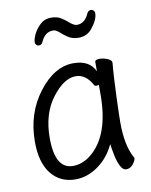

<svg xmlns="http://www.w3.org/2000/svg" viewBox="-82 -764 664 843"><g transform="rotate(-10 250.0 -342.5)"><path d="M187 18Q119 18 79 -32Q39 -82 39 -175Q39 -302 109.5 -394Q180 -486 265 -486Q337 -486 361 -433V-475Q361 -485 382 -485Q399 -485 417 -477.5Q435 -470 435 -458Q430 -411 426 -306Q423 -225 423 -193Q423 -91 455 -34L457 -29Q457 -19 444.5 -3Q432 13 414 13Q398 13 387.5 -8.5Q377 -30 371 -60.5Q365 -91 363 -108Q335 -49 287 -15.5Q239 18 187 18ZM186 -42Q228 -42 266 -72Q359 -147 359 -330V-374Q357 -371 347 -371Q341 -371 338 -376Q310 -428 265 -428Q212 -428 159 -358Q106 -288 106 -180Q106 -42 186 -42ZM130 -589Q124 -589 119 -594Q114 -599 114 -606Q114 -619 124 -640.5Q134 -662 154 -681Q174 -700 203 -700Q230 -700 248 -688.5Q266 -677 279 -665Q298 -649 310 -649Q346 -649 364 -691Q370 -703 382 -703Q388 -703 393 -698Q398 -693 398 -686Q398 -657 368 -620Q345 -592 309 -592Q281 -592 262 -604.5Q243 -617 229 -630Q215 -643 202 -643Q166 -643 148 -602Q143 -589 130 -589Z"/></g></svg>

Font: LXGW WenKai Mono Lite
Style: Regular
Weight: 400
Monospace: yes
Designer: LXGW / Fontworks Inc.
Foundry: LXGW / Fontworks Inc.
Version: Version 1.520; June 14, 2025